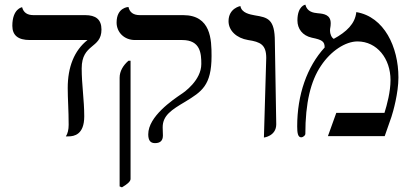

<svg xmlns="http://www.w3.org/2000/svg" viewBox="-20 -585 1780 825"><path d="M331 -291C331 -399 416 -375 416 -458C416 -502 391 -520 346 -520H124C97 -520 81 -531 75 -554C75 -554 33 -548 33 -474C33 -433 58 -413 108 -413H356C299 -368 271 -297 271 -207C271 -159 275 -112 275 -49C275 -28 271 -11 263 1H274C298 1 342 -6 342 -85C342 -155 331 -222 331 -291Z M679 -38C679 -89 717 -113 776 -148C846 -191 889 -217 889 -344C889 -414 887 -520 767 -520H581C553 -520 537 -532 532 -555C532 -555 481 -554 481 -488C481 -447 513 -413 560 -413H763C842 -413 845 -354 845 -310C845 -240 771 -188 758 -180C723 -156 617 -85 617 -8C617 18 626 30 646 30C669 30 680 19 680 -3C680 -17 679 -31 679 -38ZM504 220C526 207 541 195 541 184V-324H532C509 -304 494 -279 494 -251V216Z M1114 6C1114 6 1167 0 1167 -51L1161 -406C1161 -504 1130 -510 1075 -519C1054 -523 1018 -529 1013 -559C1013 -559 962 -550 962 -494C962 -453 997 -421 1046 -413C1099 -405 1124 -393 1124 -336Z M1511 -533C1506 -483 1469 -448 1414 -418C1404 -424 1398 -440 1398 -453C1398 -466 1401 -468 1401 -485C1401 -522 1371 -526 1346 -528C1326 -530 1300 -534 1292 -565C1292 -565 1258 -560 1258 -497C1258 -462 1279 -432 1320 -423C1364 -414 1375 -407 1375 -381C1299 -298 1257 -178 1257 -42C1257 -14 1260 5 1274 5C1283 5 1292 -4 1292 -9C1292 -143 1315 -237 1359 -302C1402 -367 1465 -407 1516 -407C1600 -407 1658 -333 1658 -241C1658 -191 1643 -135 1632 -100H1425L1389 0H1633L1662 -83C1669 -104 1692 -185 1692 -252C1692 -383 1631 -513 1511 -533Z"/></svg>

Font: Libertinus Serif Display
Style: Regular
Weight: 400
Designer: Philipp H. Poll, Khaled Hosny
Foundry: Caleb Maclennan
Version: Version 7.050;RELEASE